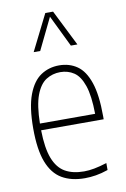

<svg xmlns="http://www.w3.org/2000/svg" viewBox="-91 -862 606 925"><g transform="rotate(-10 212.0 -399.5)"><path d="M248 9Q182 9 136.5 -17.8Q91 -44.5 67.5 -105.5Q44 -166.5 44 -270Q44 -373.5 67 -434.5Q90 -495.5 129.5 -521.8Q169 -548 219 -548Q269.5 -548 307 -522Q344.5 -496 365.2 -435.2Q386 -374.5 386 -270V-255H80Q81.5 -167 101 -116.8Q120.5 -66.5 157.8 -45.2Q195 -24 250 -24Q273.5 -24 300.2 -29Q327 -34 362 -45V-11Q330 0 302.2 4.5Q274.5 9 248 9ZM219 -515Q181 -515 150 -495.5Q119 -476 100.2 -426.5Q81.5 -377 80 -288H350Q349 -377 332 -426.5Q315 -476 285.8 -495.5Q256.5 -515 219 -515ZM110 -632 198 -808H236L324 -632H292L217 -786.5L142 -632Z"/></g></svg>

Font: Encode Sans Condensed Thin
Style: Regular
Weight: 100
Width: 3
Designer: Multiple Designers
Foundry: Impallari Type
Version: Version 3.000; ttfautohint (v1.8.3) -l 8 -r 50 -G 200 -x 14 